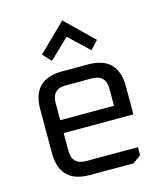

<svg xmlns="http://www.w3.org/2000/svg" viewBox="-113 -844 800 930"><g transform="rotate(-15 287.0 -379.0)"><path d="M72.1 -150.2V-369.7Q72.1 -519.9 222.3 -519.9H352.3Q501.8 -519.9 501.8 -369.7V-229.2H152.1V-140.2Q152.1 -70.1 222.2 -70.1H481.8V-29.9L441.7 0H222.3Q72.1 0 72.1 -150.2ZM152.1 -293.9H421.8V-379.7Q421.8 -449.8 351.7 -449.8H222.2Q152.1 -449.8 152.1 -379.7ZM149.1 -623.5 286.6 -758 424.8 -623.5 386 -581.9 286.6 -676.3 187.9 -581.9Z"/></g></svg>

Font: Oxanium ExtraLight
Style: Regular
Weight: 200
Designer: Severin Meyer
Version: Version 2.000